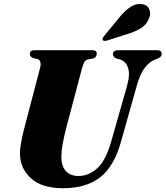

<svg xmlns="http://www.w3.org/2000/svg" viewBox="-20 -959 854 990"><path d="M553 -228 635.5 -518Q652 -578 639.5 -611.5Q627 -645 595.5 -653.5L582 -656.5Q562 -665.5 562.5 -679.5Q562.5 -700 589 -700H791Q813.5 -700 813.5 -681.5Q813.5 -672 807.8 -666.5Q802 -661 791.5 -656.5L782 -653Q752.5 -642.5 727.2 -610.5Q702 -578.5 684.5 -514.5L602.5 -223.5Q566 -97 494 -42.8Q422 11.5 305 11.5Q195.5 11.5 139 -40.2Q82.5 -92 83 -169.5Q83 -196 91.2 -237.2Q99.5 -278.5 108.5 -310.5L187 -610Q191.5 -626.5 188 -638.5Q184.5 -650.5 175 -654.5L149.5 -659.5Q141.5 -664.5 137.8 -668.8Q134 -673 134 -681.5Q134.5 -700 155.5 -700H456Q479 -700 479 -682.5Q479 -675.5 474.5 -668Q470 -660.5 460.5 -657.5L433 -652.5Q420 -649 414.2 -638Q408.5 -627 401.5 -602L325 -312.5Q309.5 -254 303 -216.5Q296.5 -179 296.5 -153.5Q296 -101.5 320 -76.5Q344 -51.5 384 -51.5Q437 -51.5 481 -91Q525 -130.5 553 -228ZM602.5 -877.5Q629 -908.5 656 -925Q683 -941.5 710.5 -938Q739.5 -934.5 749.2 -912.2Q759 -890 749.5 -867.5Q738 -834.5 710.8 -816.5Q683.5 -798.5 647.5 -787L532.5 -750Q525.5 -748 518.8 -748.2Q512 -748.5 509.5 -753.5Q507 -758 510 -763.5Q513 -769 518 -775Z"/></svg>

Font: Fraunces 72pt S000 Black
Style: Italic
Weight: 900
Italic angle: -16°
Version: Version 1.000; ttfautohint (v1.8.3)